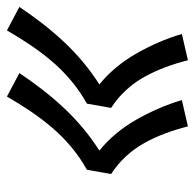

<svg xmlns="http://www.w3.org/2000/svg" viewBox="-24 -614 549 540"><g transform="rotate(-90 250.0 -344.5)"><path d="M350 -90Q342 -122 330.5 -153Q319 -184 303.5 -212Q288 -240 266 -264Q244 -288 216 -306L228 -374Q262 -393 292 -418Q322 -443 347 -472.5Q372 -502 393.5 -534Q415 -566 434 -599L500 -564Q478 -531 454 -500Q430 -469 403 -440Q376 -411 345.5 -385.5Q315 -360 282 -339Q308 -318 330 -291.5Q352 -265 369 -235Q386 -205 400 -173Q414 -141 424 -107ZM164 -90Q156 -122 144.5 -153Q133 -184 117.5 -212Q102 -240 80 -264Q58 -288 30 -306L42 -374Q76 -393 106 -418Q136 -443 161 -472.5Q186 -502 207.5 -534Q229 -566 248 -599L314 -564Q292 -531 268 -500Q244 -469 217 -440Q190 -411 159.5 -385.5Q129 -360 96 -339Q122 -318 144 -291.5Q166 -265 183 -235Q200 -205 214 -173Q228 -141 238 -107Z"/></g></svg>

Font: Iosevka SS04 Oblique
Style: Regular
Weight: 400
Italic angle: -9°
Monospace: yes
Designer: Belleve Invis
Foundry: Belleve Invis
Version: Version 19.0.0; ttfautohint (v1.8.4)